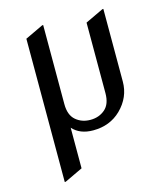

<svg xmlns="http://www.w3.org/2000/svg" viewBox="-115 -643 806 948"><g transform="rotate(-15 288.0 -169.0)"><path d="M97.7 -512.7 190.4 -556.6H195.3V-152.3Q195.3 -96.2 225.8 -70.1Q256.3 -43.9 300.3 -43.9Q344.2 -43.9 374.8 -70.1Q405.3 -96.2 405.3 -152.3V-512.7L498 -556.6H502.9V-185.5Q502.9 -105 442.4 -45.4Q385.7 9.8 300.3 9.8Q232.4 9.8 195.3 -31.7V175.8L102.5 219.7H97.7Z"/></g></svg>

Font: Nova Slim
Style: Book
Weight: 400
Version: Version 2.000